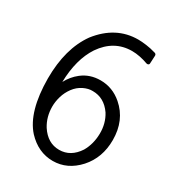

<svg xmlns="http://www.w3.org/2000/svg" viewBox="-170 -756 840 915"><g transform="rotate(30 250.0 -298.5)"><path d="M413 -572Q391 -580 368.5 -584.5Q346 -589 325 -589Q226 -589 165 -500Q113 -421 110 -295Q130 -333 163 -359Q206 -393 265 -393Q331 -393 383 -348Q457 -284 457 -175Q457 -78 398 -12Q338 54 258 54Q178 54 117 -11Q43 -93 42 -275Q42 -440 115 -542Q200 -651 323 -651Q342 -651 368 -647.5Q394 -644 417 -637Q432 -635 430 -621L428 -581Q428 -575 423 -572.5Q418 -570 413 -572ZM388 -170Q389 -227 361 -272Q321 -330 258 -330Q234 -331 207.5 -318Q181 -305 162.5 -280Q144 -255 135.5 -226Q127 -197 127 -170Q127 -113 155 -68Q195 -7 258 -7Q321 -7 361 -68Q387 -113 388 -170Z"/></g></svg>

Font: NanumGothicCoding
Style: Regular
Weight: 400
Monospace: yes
Designer: Kwon Bruce; Nicolas Noh; Sung-woo Choi; Go-un Cha; Soo-hyun Park;
Foundry: NHN Corporation
Version: Version 2.000;PS 1;hotconv 1.0.49;makeotf.lib2.0.14853